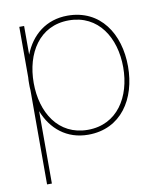

<svg xmlns="http://www.w3.org/2000/svg" viewBox="-82 -598 722 864"><g transform="rotate(-10 278.5 -166.0)"><path d="M63 -520V-289C62 -279 62 -270 62 -260C62 -250 62 -241 63 -231V200H85V-131C118 -46 187 12 285 12C435 12 514 -111 514 -260C514 -409 435 -532 285 -532C187 -532 118 -474 85 -389V-520ZM83 -260C83 -395 152 -510 287 -510C422 -510 492 -395 492 -260C492 -125 422 -10 287 -10C152 -10 83 -125 83 -260Z"/></g></svg>

Font: Aspekta 50
Style: Regular
Weight: 50
Designer: Ivo Dolenc
Version: Version 2.000